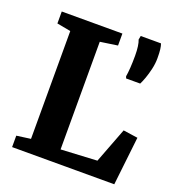

<svg xmlns="http://www.w3.org/2000/svg" viewBox="-137 -876 914 988"><g transform="rotate(20 320.0 -382.0)"><path d="M39 0V-62.5L116 -73V-663.5L40.5 -677.5V-743H372.5V-677.5L277.5 -663.5V-74L475.5 -84.5L549 -277L628.5 -265.5L598.5 0ZM546.5 -532.5H469.5L465.5 -543Q469 -562 471 -591.8Q473 -621.5 473 -658.5Q473 -686.5 470 -708Q467 -729.5 461.5 -743L465.5 -763.5H576.5Q581 -751.5 583.2 -733.8Q585.5 -716 585.5 -685.5Q585.5 -656 578.5 -625.5Q571.5 -595 562.5 -570.2Q553.5 -545.5 546.5 -532.5Z"/></g></svg>

Font: Merriweather 20pt ExtraBold
Style: Regular
Weight: 800
Version: Version 2.100